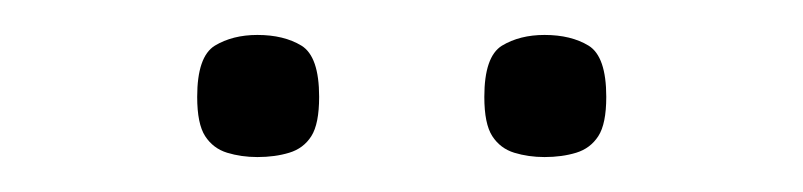

<svg xmlns="http://www.w3.org/2000/svg" viewBox="-20 -873 464 111"><path d="M294.8 -782.2Q285.5 -782.2 277.3 -784.7Q269.2 -787.2 264.6 -794.3Q260 -801.4 260 -817Q260 -840.3 270.2 -846.6Q280.5 -852.8 294.8 -852.8Q310.1 -852.8 320.3 -846.6Q330.5 -840.3 330.5 -817Q330.5 -801.4 325.9 -794.3Q321.3 -787.2 313.1 -784.7Q304.9 -782.2 294.8 -782.2ZM128.8 -782.2Q119.5 -782.2 111.3 -784.7Q103.2 -787.2 98.6 -794.3Q94 -801.4 94 -817Q94 -840.3 104.2 -846.6Q114.5 -852.8 128.8 -852.8Q144.1 -852.8 154.3 -846.6Q164.5 -840.3 164.5 -817Q164.5 -801.4 160 -794.3Q155.5 -787.2 147.2 -784.7Q139 -782.2 128.8 -782.2Z"/></svg>

Font: Matangi Light
Style: Regular
Weight: 300
Designer: Prashant Pant
Foundry: The Graphic Ant
Version: Version 3.002